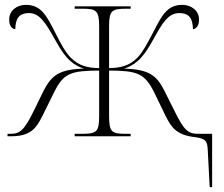

<svg xmlns="http://www.w3.org/2000/svg" viewBox="-20 -562 924 792"><path d="M837 57 845 210H855V-10H801C757 -10 741 -20 699 -106L658 -188C626 -252 593 -276 492 -279C555 -299 582 -346 614 -402C650 -468 675 -508 719 -508C763 -508 775 -483 776 -441C794 -445 801 -461 801 -482C801 -517 770 -542 732 -542C668 -542 646 -495 611 -427C587 -381 568 -346 547 -324C513 -290 477 -282 430 -281V-454C430 -520 442 -526 503 -526H519V-536H288V-526H319C376 -526 389 -520 389 -453V-281C341 -282 306 -290 272 -324C250 -346 231 -381 208 -427C173 -495 151 -542 87 -542C48 -542 18 -517 18 -482C18 -461 24 -445 43 -441C44 -483 56 -508 100 -508C143 -508 168 -468 205 -402C237 -346 263 -299 326 -279C225 -276 193 -252 160 -188L120 -106C80 -25 63 -10 23 -10H11V0H27C105 0 129 -32 154 -82L203 -181C242 -261 273 -270 389 -271V-84C389 -15 378 -10 312 -10H288V0H519V-10H503C442 -10 430 -15 430 -83V-271C545 -270 576 -261 616 -181L664 -82C685 -41 705 -6 779 3C831 9 835 21 837 57Z"/></svg>

Font: Noto Serif Display ExtraLight
Style: Regular
Weight: 200
Designer: Monotype Design Team
Foundry: Monotype Imaging Inc.
Version: Version 2.009